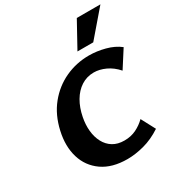

<svg xmlns="http://www.w3.org/2000/svg" viewBox="-213 -1056 1126 1211"><g transform="rotate(-30 350.0 -450.5)"><path d="M361 15Q250 15 179.5 -34.5Q109 -84 84 -167Q59 -250 82 -352Q105 -455 163 -526.5Q221 -598 302 -635.5Q383 -673 475 -673Q532 -673 591 -657.5Q650 -642 692 -609L612 -484Q576 -525 532.5 -545Q489 -565 448 -565Q397 -565 356 -538.5Q315 -512 287.5 -465Q260 -418 248 -356Q238 -305 242.5 -258.5Q247 -212 266.5 -175Q286 -138 320 -117Q354 -96 403 -96Q451 -96 489.5 -115Q528 -134 557 -163L611 -61Q547 -19 482.5 -2Q418 15 361 15ZM426 -731 528 -916H700L541 -731Z"/></g></svg>

Font: Ysabeau ExtraBold
Style: Italic
Weight: 800
Italic angle: -12°
Designer: Christian Thalmann (Catharsis Fonts)
Version: Version 2.002